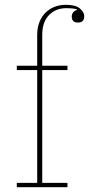

<svg xmlns="http://www.w3.org/2000/svg" viewBox="-20 -780 371 800"><path d="M50 -18H135V-488H50V-506H135V-634Q135 -665 144.5 -688.5Q154 -712 170.5 -728Q187 -744 208.5 -752Q230 -760 254 -760Q295 -760 313 -744.5Q331 -729 331 -713Q331 -686 305 -686Q279 -686 279 -711Q279 -731 301 -739V-741Q291 -744 280 -745Q269 -746 257 -746Q212 -746 184 -717Q156 -688 156 -635V-506H261V-488H156V-18H261V0H50Z"/></svg>

Font: IBM Plex Serif Thin
Style: Regular
Weight: 100
Designer: Mike Abbink, Paul van der Laan, Pieter van Rosmalen
Foundry: Bold Monday
Version: Version 3.001